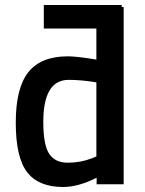

<svg xmlns="http://www.w3.org/2000/svg" viewBox="-20 -736 580 767"><path d="M155 -622V-716H466V-708H474V0H366V-26Q293 11 232 11Q134 11 88.5 -48Q43 -107 43 -246Q43 -385 93.5 -448Q144 -511 251 -511Q287 -511 365 -498V-622ZM348 -104 365 -111V-407Q305 -417 254 -417Q153 -417 153 -249Q153 -157 176.5 -121.5Q200 -86 251 -86Q302 -86 348 -104Z"/></svg>

Font: Titillium Web[RUS by Daymarius]
Style: Regular
Weight: 600
Designer: Cyrillization by Daymarius
Foundry: Cyrillization by Daymarius
Version: Version 1.002 September 11, 2018